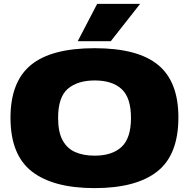

<svg xmlns="http://www.w3.org/2000/svg" viewBox="-20 -958 972 988"><path d="M467 10Q254 10 144 -75.5Q34 -161 34 -352Q34 -537 139 -623.5Q244 -710 467 -710Q689 -710 793.5 -624Q898 -538 898 -354Q898 -161 789 -75.5Q680 10 467 10ZM467 -157Q557 -157 605.5 -202Q654 -247 654 -351Q654 -455 606 -499.5Q558 -544 467 -544Q380 -544 329.5 -501.5Q279 -459 279 -351Q279 -278 302.5 -235.5Q326 -193 368 -175Q410 -157 467 -157ZM380 -746 480 -938H701L550 -746Z"/></svg>

Font: Georama Extended ExtraBold
Style: Regular
Weight: 800
Width: 7
Designer: Jean-Baptiste Levee
Foundry: Production Type
Version: Version 1.000